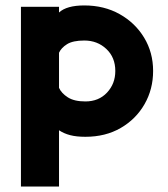

<svg xmlns="http://www.w3.org/2000/svg" viewBox="-20 -497 616 706"><path d="M57 189V-472H197V-451Q225 -477 290 -477Q363 -477 420 -445Q477 -413 510 -358.5Q543 -304 543 -236Q543 -169 511.5 -114Q480 -59 424 -26.5Q368 6 294 6Q261 6 238 0Q215 -6 197 -18V189ZM294 -124Q343 -124 373.5 -156.5Q404 -189 404 -236Q404 -286 371 -317Q338 -348 290 -348Q248 -348 226.5 -334.5Q205 -321 197 -303V-174Q206 -154 229.5 -139Q253 -124 294 -124Z"/></svg>

Font: Lil Grotesk Black
Style: Regular
Weight: 900
Designer: Bastien Sozeau
Foundry: NBR — Bastien Sozeau
Version: Version 3.003; ttfautohint (v1.8.4.7-5d5b);gftools[0.9.33]